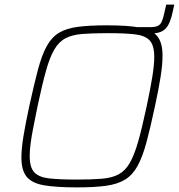

<svg xmlns="http://www.w3.org/2000/svg" viewBox="-20 -806 777 834"><path d="M568 -660 574 -688H631Q654 -688 665.5 -693.5Q677 -699 683 -713Q689 -727 694 -751L702 -786H737L731 -758Q725 -729 717 -710Q709 -691 697.5 -680Q686 -669 669 -664.5Q652 -660 627 -660ZM315 8Q225 8 172 -1Q119 -10 96 -38Q73 -66 73 -122Q73 -160 82 -215Q91 -270 107 -344Q128 -440 145 -504Q162 -568 183.5 -606.5Q205 -645 237 -664Q269 -683 319 -689.5Q369 -696 444 -696Q534 -696 587 -686.5Q640 -677 663 -649Q686 -621 686 -564Q686 -525 677.5 -471.5Q669 -418 653 -344Q633 -250 616 -187Q599 -124 577.5 -85Q556 -46 523.5 -26Q491 -6 440.5 1Q390 8 315 8ZM312 -26Q377 -26 421 -29.5Q465 -33 494 -48Q523 -63 543 -97Q563 -131 580 -190.5Q597 -250 617 -344Q633 -419 641.5 -471.5Q650 -524 650 -559Q650 -609 630 -630.5Q610 -652 565.5 -657Q521 -662 447 -662Q382 -662 338 -658.5Q294 -655 265 -640Q236 -625 216 -591Q196 -557 179.5 -497.5Q163 -438 143 -344Q133 -294 125 -254Q117 -214 113 -183Q109 -152 109 -128Q109 -79 129 -57.5Q149 -36 194 -31Q239 -26 312 -26Z"/></svg>

Font: Saira Thin
Style: Italic
Weight: 100
Italic angle: -12°
Designer: Hector Gatti with collaboration of the Omnibus-Type team
Foundry: Omnibus-Type
Version: Version 1.101